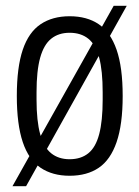

<svg xmlns="http://www.w3.org/2000/svg" viewBox="-20 -594 480 662"><path d="M220 12Q161 12 120 -15.5Q79 -43 58.5 -104Q38 -165 38 -263Q38 -362 58.5 -422.5Q79 -483 120 -510.5Q161 -538 220 -538Q280 -538 320.5 -510.5Q361 -483 382 -422.5Q403 -362 403 -263Q403 -165 382 -104Q361 -43 320.5 -15.5Q280 12 220 12ZM220 -45Q259 -45 284.5 -65.5Q310 -86 322 -131.5Q334 -177 334 -250V-276Q334 -350 322 -395Q310 -440 284.5 -460.5Q259 -481 220 -481Q182 -481 156.5 -460.5Q131 -440 118.5 -395Q106 -350 106 -276V-250Q106 -177 118.5 -131.5Q131 -86 156.5 -65.5Q182 -45 220 -45ZM23 48 372 -574H417L70 48Z"/></svg>

Font: Archivo Condensed Light
Style: Regular
Weight: 300
Width: 3
Designer: Hector Gatti
Foundry: Omnibus-Type
Version: Version 2.001